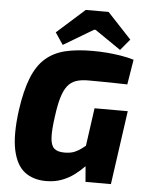

<svg xmlns="http://www.w3.org/2000/svg" viewBox="-61 -969 782 1031"><g transform="rotate(5 330.0 -453.0)"><path d="M414 -704Q454 -704 492 -701Q530 -698 567 -692Q604 -686 638 -676L616 -541Q581 -542 547 -542.5Q513 -543 479 -543.5Q445 -544 405 -544Q366 -544 339 -534.5Q312 -525 294 -502Q276 -479 264 -439Q252 -399 244 -338Q233 -262 235.5 -220.5Q238 -179 256 -163Q274 -147 311 -147Q344 -147 365.5 -156Q387 -165 404 -178.5Q421 -192 436 -203L466 -124Q452 -106 430 -83Q408 -60 378.5 -37.5Q349 -15 311 -0.5Q273 14 226 14Q157 14 111 -21Q65 -56 47.5 -136.5Q30 -217 48 -352Q63 -459 90.5 -528Q118 -597 162 -635.5Q206 -674 268 -689Q330 -704 414 -704ZM631 -398 575 0H438L429 -107L416 -140L452 -398ZM482 -920 611 -782 561 -722 421 -818H413L252 -722L209 -786L359 -920Z"/></g></svg>

Font: Exo 2 ExtraBold
Style: Italic
Weight: 800
Italic angle: -8°
Designer: Natanael Gama
Foundry: Natanael Gama
Version: Version 2.010